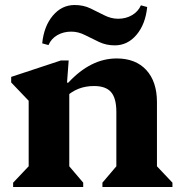

<svg xmlns="http://www.w3.org/2000/svg" viewBox="-20 -746 720 766"><path d="M388.6 0V-17.2L459.4 -100.4L444.2 -71.6V-299.8Q444.2 -354 423.2 -378.4Q402.2 -402.8 355.2 -402.8Q321.2 -402.8 293.1 -391.7Q265 -380.6 241.4 -358.2V-416.2H252.4Q342 -512.8 445.4 -512.8Q521.2 -512.8 563.7 -466.6Q606.2 -420.4 606.2 -338.2V-71.2L590.2 -99.4L668 -17.2V0ZM32.4 0V-17.2L110.4 -99.6L94.4 -71.2V-401.2L137.4 -299L24.6 -417V-439.2L223 -504.8H254L247.4 -416.2H256.4V-71.2L241.4 -100.2L312 -17.2V0ZM437.8 -565Q403.8 -565 374.9 -578.7Q346 -592.4 319.1 -606.1Q292.2 -619.8 264.2 -619.8Q233.2 -619.8 208.8 -605.8Q184.4 -591.8 173.4 -566.2L148.4 -573Q155.2 -641.4 190.8 -683.7Q226.4 -726 277.8 -726Q312.8 -726 341.2 -712.3Q369.6 -698.6 396.5 -684.9Q423.4 -671.2 451.4 -671.2Q482.4 -671.2 506.9 -685.6Q531.4 -700 542.2 -724.8L567.2 -718Q560.4 -649.6 524.8 -607.3Q489.2 -565 437.8 -565Z"/></svg>

Font: Platypi Light
Style: Regular
Weight: 300
Designer: David Sargent
Foundry: Bolt Cutter Type
Version: Version 1.200